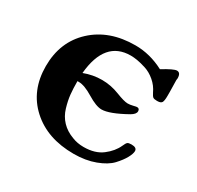

<svg xmlns="http://www.w3.org/2000/svg" viewBox="-108 -576 721 704"><g transform="rotate(30 252.5 -224.0)"><path d="M278 -453Q340 -453 399 -422Q443 -449 456 -449Q472 -449 472 -425Q472 -423 471.5 -421Q471 -419 471 -418Q471 -410 471.5 -393.5Q472 -377 472 -369V-351Q472 -331 468 -323.5Q464 -316 449 -316H447Q435 -316 430.5 -319.5Q426 -323 420 -335Q409 -359 389 -376Q369 -393 347 -400Q325 -407 309.5 -409.5Q294 -412 282 -412Q173 -412 160 -268Q197 -282 235 -282Q273 -282 308.5 -268Q344 -254 359 -254Q369 -254 381 -257Q393 -260 396 -260Q407 -260 407 -248Q407 -236 388 -225Q320 -187 287 -187Q264 -187 226.5 -210Q189 -233 165 -233H159Q159 -201 161.5 -177Q164 -153 172.5 -124.5Q181 -96 200.5 -75.5Q220 -55 250 -44Q272 -35 299 -35Q347 -35 377 -58Q407 -81 420 -110Q426 -124 430.5 -127.5Q435 -131 447 -131Q470 -131 470 -116Q470 -105 460 -86.5Q450 -68 430 -46.5Q410 -25 370 -10Q330 5 280 5Q168 5 99.5 -57.5Q31 -120 31 -223Q31 -326 99.5 -389.5Q168 -453 278 -453Z"/></g></svg>

Font: CMU Serif
Style: Bold
Weight: 700
Version: Version 0.7.0